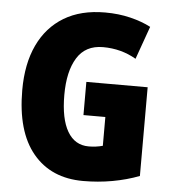

<svg xmlns="http://www.w3.org/2000/svg" viewBox="-52 -772 742 830"><g transform="rotate(5 318.5 -357.0)"><path d="M316 -418H582V-33Q527 -12 465.5 -1Q404 10 339 10Q200 10 121.5 -84.5Q43 -179 43 -359Q43 -473 81.5 -554.5Q120 -636 193 -680Q266 -724 371 -724Q430 -724 481 -711.5Q532 -699 570 -679L519 -536Q454 -574 375 -574Q299 -574 262.5 -515Q226 -456 226 -354Q226 -250 258 -195.5Q290 -141 350 -141Q382 -141 411 -149V-274H316Z"/></g></svg>

Font: Noto Sans Thai Cond Blk
Style: Regular
Weight: 900
Width: 3
Designer: Monotype Design Team
Foundry: Monotype Imaging Inc.
Version: Version 2.002; ttfautohint (v1.8.4.7-5d5b)